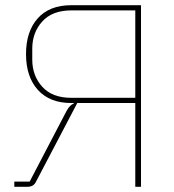

<svg xmlns="http://www.w3.org/2000/svg" viewBox="-20 -718 670 738"><path d="M35 0V-20H94L235 -290Q249 -316 263 -319V-322H254Q171 -322 125.5 -372.5Q80 -423 80 -510Q80 -597 125 -647.5Q170 -698 254 -698H522V0H500V-322H277L117 -17Q108 0 85 0ZM254 -342H500V-678H254Q181 -678 142.5 -635.5Q104 -593 104 -531V-489Q104 -427 142.5 -384.5Q181 -342 254 -342Z"/></svg>

Font: IBM Plex Sans Thin
Style: Regular
Weight: 100
Designer: Mike Abbink, Paul van der Laan, Pieter van Rosmalen
Foundry: Bold Monday
Version: Version 3.0